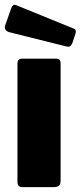

<svg xmlns="http://www.w3.org/2000/svg" viewBox="-24 -772 333 792"><path d="M226 -27Q226 -12 219 -6Q212 0 196 0H72Q58 0 53 -5.5Q48 -11 48 -23V-509Q48 -530 66 -530H209Q226 -530 226 -511ZM23 -740Q30 -756 42 -751L280 -654Q293 -649 287 -632L274 -593Q270 -584 264.5 -581Q259 -578 247 -581L15 -639Q-10 -646 -2 -669Z"/></svg>

Font: Libre Franklin ExtraBold
Style: Regular
Weight: 800
Designer: Pablo Impallari, Rodrigo Fuenzalida, Nhung Nguyen
Foundry: Impallari Type
Version: Version 3.000